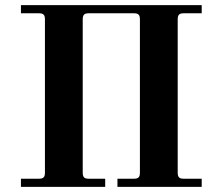

<svg xmlns="http://www.w3.org/2000/svg" viewBox="-20 -732 852 752"><path d="M62 0H392V-32H328C310 -32 304 -38 304 -56V-656C304 -674 310 -680 328 -680H504C522 -680 528 -674 528 -656V-56C528 -38 522 -32 504 -32H440V0H770V-32H700C682 -32 676 -38 676 -56V-656C676 -674 682 -680 700 -680H770V-712H62V-680H132C150 -680 156 -674 156 -656V-56C156 -38 150 -32 132 -32H62Z"/></svg>

Font: Old Standard
Style: Bold
Weight: 700
Designer: Alexey Kryukov <alexios@thessalonica.org.ru>
Version: Version 2.0.2